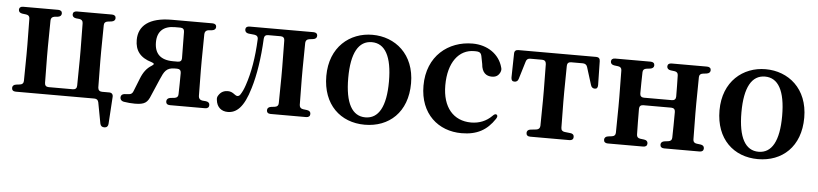

<svg xmlns="http://www.w3.org/2000/svg" viewBox="-44 -794 5201 1221"><g transform="rotate(5 2556.5 -183.5)"><path d="M63 7H565C580 7 589 14 592 29L617 162C620 177 629 184 644 184C659 184 668 175 669 160L680 -14C681 -30 672 -40 656 -40H610C594 -40 585 -49 584 -65C583 -119 582 -186 582 -232V-296C582 -342 583 -409 584 -463C584 -478 592 -486 607 -488L631 -491C646 -493 655 -501 655 -514C655 -527 646 -535 630 -535H406C390 -535 381 -527 381 -514C381 -501 390 -493 405 -491L426 -489C441 -487 449 -478 449 -463C450 -409 451 -342 451 -296V-232C451 -186 450 -119 449 -65C449 -49 440 -40 424 -40H269C253 -40 244 -49 244 -65C243 -119 242 -186 242 -232V-296C242 -342 243 -409 244 -463C244 -478 252 -487 267 -489L288 -491C303 -493 312 -501 312 -514C312 -527 303 -535 287 -535H63C47 -535 38 -527 38 -514C38 -501 47 -493 62 -491L86 -488C101 -486 109 -478 109 -463C110 -409 111 -342 111 -296V-232C111 -187 110 -120 109 -66C109 -51 101 -43 86 -41L62 -38C47 -36 38 -28 38 -15C38 -1 47 7 63 7Z M1272 -535H1012C866 -535 801 -477 801 -388C801 -322 832 -277 908 -255C926 -249 927 -243 911 -233C879 -214 858 -185 842 -144L809 -61C804 -48 796 -41 782 -40L754 -38C739 -37 730 -28 730 -15C730 -1 738 8 753 11C779 15 801 17 824 17C887 17 905 2 923 -44L969 -151C991 -202 1004 -228 1058 -228H1073C1089 -228 1098 -219 1098 -203C1098 -157 1097 -108 1096 -67C1096 -52 1088 -44 1073 -42L1046 -39C1031 -37 1022 -28 1022 -15C1022 -1 1031 7 1047 7H1272C1288 7 1297 -1 1297 -15C1297 -29 1288 -36 1273 -38L1250 -40C1235 -42 1227 -51 1226 -66C1225 -120 1224 -187 1224 -232V-296C1224 -342 1225 -409 1226 -463C1227 -478 1235 -487 1250 -489L1273 -491C1288 -493 1297 -501 1297 -514C1297 -527 1288 -535 1272 -535ZM924 -384C924 -453 963 -490 1036 -490H1071C1087 -490 1096 -481 1096 -465C1097 -411 1098 -343 1098 -296C1098 -281 1089 -273 1073 -273H1043C962 -273 924 -312 924 -384Z M1417 18C1472 18 1519 -20 1556 -147C1582 -232 1599 -342 1605 -466C1606 -482 1614 -491 1630 -491H1711C1727 -491 1736 -482 1736 -466C1737 -412 1738 -343 1738 -296V-232C1738 -187 1737 -120 1736 -66C1736 -51 1728 -43 1713 -41L1689 -38C1674 -36 1665 -28 1665 -15C1665 -1 1674 7 1690 7H1917C1933 7 1942 -1 1942 -15C1942 -29 1933 -36 1918 -38L1894 -41C1879 -43 1871 -51 1870 -66C1869 -120 1868 -187 1868 -232V-296C1868 -342 1869 -409 1870 -463C1871 -478 1879 -486 1894 -488L1918 -491C1933 -493 1942 -501 1942 -514C1942 -527 1933 -535 1917 -535H1508C1492 -535 1483 -527 1483 -514C1483 -501 1491 -492 1506 -490L1544 -486C1559 -484 1568 -475 1567 -459C1562 -342 1545 -244 1517 -162C1508 -135 1499 -116 1487 -98C1477 -85 1464 -86 1451 -97C1437 -108 1424 -114 1408 -114C1384 -114 1364 -106 1349 -83C1342 -73 1340 -64 1342 -52C1347 -5 1378 18 1417 18Z M2292 23C2446 23 2563 -79 2563 -265C2563 -451 2437 -551 2292 -551C2148 -551 2022 -450 2022 -265C2022 -82 2137 23 2292 23ZM2162 -264C2162 -425 2208 -504 2292 -504C2376 -504 2422 -425 2422 -264C2422 -103 2376 -24 2292 -24C2208 -24 2162 -103 2162 -264Z M2910 23C3009 23 3072 -13 3121 -87C3129 -99 3130 -108 3123 -114C3116 -119 3107 -115 3096 -103C3062 -69 3017 -50 2965 -50C2852 -50 2781 -131 2781 -272C2781 -418 2848 -504 2945 -504C2953 -504 2961 -504 2968 -503C2983 -501 2990 -492 2993 -478L3003 -427C3007 -371 3036 -352 3071 -352C3095 -352 3112 -361 3123 -384C3128 -396 3129 -404 3125 -416C3103 -498 3027 -551 2931 -551C2778 -551 2643 -448 2643 -257C2643 -77 2762 23 2910 23Z M3199 -510 3196 -358C3196 -341 3203 -333 3216 -333C3230 -333 3239 -339 3243 -354L3277 -466C3281 -481 3291 -487 3305 -487H3380C3396 -487 3405 -479 3406 -462C3407 -409 3408 -342 3408 -296V-232C3408 -187 3407 -121 3406 -67C3405 -52 3397 -44 3382 -42L3346 -38C3331 -37 3322 -28 3322 -15C3322 -1 3331 7 3347 7H3598C3614 7 3623 -1 3623 -15C3623 -29 3614 -37 3599 -38L3563 -42C3548 -44 3540 -52 3540 -68C3539 -121 3538 -187 3538 -232V-296C3538 -342 3539 -409 3540 -462C3540 -478 3549 -487 3565 -487H3640C3654 -487 3665 -480 3669 -466L3704 -354C3708 -340 3717 -333 3730 -333C3743 -333 3749 -341 3749 -358L3746 -510C3746 -527 3737 -535 3721 -535H3224C3208 -535 3199 -527 3199 -510Z M3842 7H4069C4085 7 4094 -1 4094 -15C4094 -29 4085 -36 4070 -38L4046 -41C4031 -43 4023 -51 4023 -66C4022 -113 4021 -172 4021 -230C4021 -246 4030 -255 4046 -255H4225C4241 -255 4250 -246 4250 -230C4250 -172 4249 -113 4248 -66C4248 -51 4240 -43 4225 -41L4201 -38C4186 -36 4177 -28 4177 -15C4177 -1 4186 7 4202 7H4429C4445 7 4454 -1 4454 -15C4454 -29 4445 -36 4430 -38L4406 -41C4391 -43 4383 -51 4383 -66C4382 -120 4381 -187 4381 -232V-296C4381 -342 4382 -409 4383 -463C4383 -478 4391 -486 4406 -488L4430 -491C4445 -493 4454 -501 4454 -514C4454 -527 4445 -535 4429 -535H4202C4186 -535 4177 -527 4177 -514C4177 -501 4186 -493 4201 -491L4225 -488C4240 -486 4248 -478 4248 -463C4249 -422 4250 -372 4250 -328C4250 -312 4241 -303 4225 -303H4046C4030 -303 4021 -312 4021 -328C4021 -372 4022 -422 4023 -463C4023 -478 4031 -486 4046 -488L4070 -491C4085 -493 4094 -501 4094 -514C4094 -527 4085 -535 4069 -535H3842C3826 -535 3817 -527 3817 -514C3817 -501 3826 -493 3841 -491L3865 -488C3880 -486 3888 -478 3888 -463C3889 -409 3890 -342 3890 -296V-232C3890 -187 3889 -120 3888 -66C3888 -51 3880 -43 3865 -41L3841 -38C3826 -36 3817 -28 3817 -15C3817 -1 3826 7 3842 7Z M4802 23C4956 23 5073 -79 5073 -265C5073 -451 4947 -551 4802 -551C4658 -551 4532 -450 4532 -265C4532 -82 4647 23 4802 23ZM4672 -264C4672 -425 4718 -504 4802 -504C4886 -504 4932 -425 4932 -264C4932 -103 4886 -24 4802 -24C4718 -24 4672 -103 4672 -264Z"/></g></svg>

Font: 寒蝉锦书宋Pro Soft
Style: Regular
Weight: 700
Designer: 寒蝉锦书宋{Warren} 思源宋体{Ryoko NISHIZUKA 西塚涼子 (kana & ideographs); Frank Grießhammer (Latin, Greek & Cyrillic); Wenlong ZHANG 
Foundry: Adobe & ChillType
Version: Version 2.000;Glyphs 3.1.1 (3135)